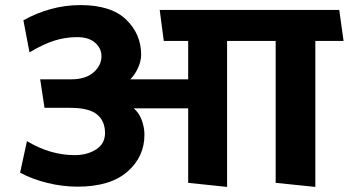

<svg xmlns="http://www.w3.org/2000/svg" viewBox="-20 -719 1371 755"><path d="M1064 0V-558H873V16L720 0V-293H506Q527 -275 537.5 -246.5Q548 -218 548 -189Q548 -102 480.5 -43.5Q413 15 285 15Q225 15 165 0Q105 -15 59 -40L86 -164Q133 -136 179.5 -122.5Q226 -109 274 -109Q323 -109 358 -131.5Q393 -154 393 -196Q393 -243 361.5 -269Q330 -295 255 -295H155L138 -407H259Q317 -407 348 -434.5Q379 -462 379 -498Q379 -529 354 -551Q329 -573 283 -573Q238 -573 194.5 -559.5Q151 -546 96 -513L72 -639Q121 -667 178.5 -683Q236 -699 296 -699Q417 -699 476 -642Q535 -585 535 -504Q535 -479 522.5 -451.5Q510 -424 492 -407H720V-558H624L608 -680H1314L1331 -558H1220V16Z"/></svg>

Font: Palanquin Dark Medium
Style: Regular
Weight: 500
Designer: Pria Ravichandran
Version: Version 1.001